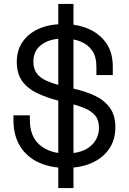

<svg xmlns="http://www.w3.org/2000/svg" viewBox="-20 -836 653 972"><path d="M313 14Q237 14 177 -13Q117 -40 82.5 -94.5Q48 -149 48 -231V-252H131V-231Q131 -144 182 -101.5Q233 -59 313 -59Q395 -59 438 -96Q481 -133 481 -189Q481 -228 462 -251Q443 -274 408 -288.5Q373 -303 326 -314L273 -327Q212 -343 165 -366Q118 -389 91.5 -426.5Q65 -464 65 -523Q65 -582 95 -625Q125 -668 178 -691Q231 -714 302 -714Q373 -714 429 -689.5Q485 -665 518 -617.5Q551 -570 551 -498V-456H468V-498Q468 -549 446.5 -580Q425 -611 387.5 -626Q350 -641 302 -641Q233 -641 191 -610.5Q149 -580 149 -524Q149 -487 166.5 -464Q184 -441 217 -426.5Q250 -412 296 -401L349 -388Q409 -375 458 -352.5Q507 -330 535.5 -291.5Q564 -253 564 -191Q564 -129 533 -83Q502 -37 445.5 -11.5Q389 14 313 14ZM275 116V-816H352V116Z"/></svg>

Font: Space Grotesk Light
Style: Regular
Weight: 400
Version: Version 2.000